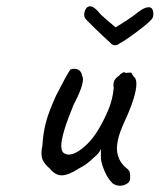

<svg xmlns="http://www.w3.org/2000/svg" viewBox="-20 -586 508 611"><path d="M303 -70Q301 -76 301 -91Q301 -106 301 -112Q295 -97 279 -85Q256 -62 233 -51Q198 -28 176 -28Q156 -28 138 -50Q125 -61 118.5 -72Q112 -83 112 -99Q112 -110 115 -123Q117 -160 125.5 -194Q134 -228 158 -281Q190 -344 204 -365Q209 -367 217 -367Q227 -367 233.5 -361Q240 -355 241 -345Q244 -341 244 -334Q244 -309 214 -252Q175 -158 175 -122Q175 -101 187 -97Q192 -94 198 -94Q223 -94 258 -128Q293 -162 325 -237Q339 -271 342 -307Q341 -310 341 -316Q341 -334 359 -345Q363 -351 370 -354.5Q377 -358 379 -354L395 -355Q398 -356 401 -349.5Q404 -343 407 -341Q414 -335 414 -319Q414 -286 385 -218Q366 -178 359.5 -156.5Q353 -135 352 -115Q352 -77 381 -52Q391 -45 393 -37Q395 -29 394 -15Q392 -6 382.5 -0.5Q373 5 362 5Q349 5 339 -2Q315 -25 303 -70ZM346 -442Q337 -442 331 -450Q314 -465 283.5 -494.5Q253 -524 250 -529Q248 -535 248 -539Q248 -549 253 -557.5Q258 -566 267 -566Q277 -566 292 -550Q299 -540 320 -522.5Q341 -505 348 -499Q368 -511 389 -525Q410 -539 420 -548Q440 -563 453 -563Q461 -563 464.5 -557Q468 -551 468 -543Q468 -534 466 -530Q463 -521 423 -490.5Q383 -460 361 -448Q354 -442 346 -442Z"/></svg>

Font: Caveat
Style: Regular
Weight: 400
Designer: Pablo Impallari
Foundry: Pablo Impallari
Version: Version 1.500; ttfautohint (v1.6)